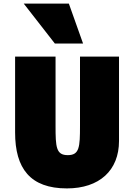

<svg xmlns="http://www.w3.org/2000/svg" viewBox="-20 -1020 746 1068"><path d="M64 -283C64 -83 148 28 352 28C533 28 642 -72 642 -236V-705H425V-320C425 -202 422 -157 357 -157C292 -157 289 -202 289 -320V-705H64ZM112 -1000 285 -778H442L363 -1000Z"/></svg>

Font: Repo ExtraBlack
Style: Regular
Weight: 400
Designer: Stefan Peev
Foundry: Context Ltd
Version: Version 001.502